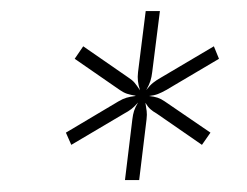

<svg xmlns="http://www.w3.org/2000/svg" viewBox="-20 -766 434 338"><path d="M200 -449 213 -556Q214 -564.5 216 -570.8Q218 -577 223 -585.5Q216.5 -578 211.2 -574Q206 -570 198.5 -566L105.5 -511L96 -532.5L188.5 -587.5Q196 -592 202.8 -594Q209.5 -596 218.5 -597V-597.5Q209.5 -599 203.5 -601Q197.5 -603 191 -607.5L111.5 -662.5L126.5 -684.5L206 -629.5Q213 -625 217 -620.2Q221 -615.5 226.5 -607Q223.5 -616.5 222.8 -623.5Q222 -630.5 223 -639L236.5 -746.5H261.5L248 -639.5Q247 -630.5 244.8 -623.5Q242.5 -616.5 237.5 -607.5Q244 -616 249.8 -620.5Q255.5 -625 263.5 -629.5L356.5 -684.5L365.5 -662.5L272.5 -607.5Q264.5 -603 258 -600.5Q251.5 -598 242.5 -597Q251.5 -596 257.5 -594Q263.5 -592 270 -587.5L350.5 -532.5L335.5 -511L256 -566Q249 -570 244.8 -573.8Q240.5 -577.5 236 -585Q237.5 -576.5 238.2 -570.5Q239 -564.5 238 -556L225 -449Z"/></svg>

Font: Lato Light
Style: Italic
Weight: 300
Italic angle: -7°
Designer: Lukasz Dziedzic
Foundry: tyPoland Lukasz Dziedzic
Version: Version 2.007; 2014-02-27